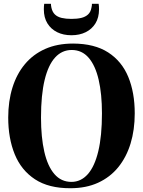

<svg xmlns="http://www.w3.org/2000/svg" viewBox="-20 -984 756 1016"><path d="M352.5 12Q238 12.5 165.2 -35.2Q92.5 -83 58 -167.5Q23.5 -252 23.5 -362Q23.5 -448.5 45.8 -520.2Q68 -592 111.5 -644.2Q155 -696.5 219 -725Q283 -753.5 367 -753.5Q480.5 -753 552.5 -706.5Q624.5 -660 658.8 -577Q693 -494 693 -384Q693 -297 671 -224.8Q649 -152.5 605.8 -99.2Q562.5 -46 499 -17Q435.5 12 352.5 12ZM358 -21.5Q408.5 -21.5 444.8 -62.5Q481 -103.5 500.2 -184Q519.5 -264.5 519.5 -384Q519.5 -487 502 -562.2Q484.5 -637.5 449 -678.5Q413.5 -719.5 359.5 -719.5Q308 -719.5 271.8 -680Q235.5 -640.5 216.2 -561Q197 -481.5 197 -362Q197 -257.5 214.5 -181Q232 -104.5 267.8 -63Q303.5 -21.5 358 -21.5ZM358 -797.5Q315 -797.5 282.2 -813.8Q249.5 -830 230.8 -860.5Q212 -891 212 -934.5Q212 -944.5 212.5 -950.8Q213 -957 214 -964H249.5Q249.5 -959.5 250.2 -954.2Q251 -949 252 -943.5Q257 -920.5 270.5 -907.5Q284 -894.5 306.2 -889.2Q328.5 -884 358 -884Q388 -884 410 -889.2Q432 -894.5 446 -907.5Q460 -920.5 464 -943.5Q465.5 -949 466 -954.2Q466.5 -959.5 466.5 -964H502Q503 -957 503.5 -950.8Q504 -944.5 504 -935Q504 -891 485.2 -860.5Q466.5 -830 433.8 -813.8Q401 -797.5 358 -797.5Z"/></svg>

Font: Merriweather 120pt
Style: Bold
Weight: 700
Designer: Eben Sorkin
Foundry: Eben Sorkin
Version: Version 2.100